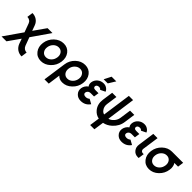

<svg xmlns="http://www.w3.org/2000/svg" viewBox="223 -2000 3501 3501"><g transform="rotate(45 1973.5 -250.0)"><path d="M85 -500 69 -385Q87 -385 102 -380.5Q117 -376 130 -367Q144 -359 153.5 -346.5Q163 -334 169 -318L231 -149L-12 200H114L277 -31L313 70Q325 100 343.5 123.5Q362 147 387 165Q439 200 503 200L519 85Q502 85 486.5 80Q471 75 457 66Q443 56 433.5 43Q424 30 417 14L357 -148L601 -500H475L311 -267L272 -374Q250 -432 200 -466Q149 -500 85 -500Z M884 -512Q782 -512 702 -436Q621 -359 606 -250Q591 -141 649 -65Q708 12 810 12Q912 12 992 -65Q1072 -141 1087 -250Q1102 -360 1044 -436Q986 -512 884 -512ZM867 -397Q924 -397 956 -354Q987 -312 978 -250Q973 -219 961 -193.5Q949 -168 927 -146Q883 -103 826 -103Q770 -103 738 -146Q707 -189 716 -250Q720 -281 733 -307Q746 -333 767 -354Q811 -397 867 -397Z M1420 -397Q1477 -397 1508 -354Q1540 -311 1531 -250Q1522 -189 1479 -146Q1435 -103 1379 -103Q1322 -103 1290 -146Q1259 -189 1268 -250Q1277 -312 1320 -354Q1364 -397 1420 -397ZM1436 -512Q1334 -512 1254 -436Q1174 -360 1159 -250L1095 200H1205L1238 -39Q1285 12 1362 12Q1464 12 1544 -65Q1625 -141 1640 -250Q1655 -360 1597 -436Q1538 -512 1436 -512Z M1970 -318H1889Q1857 -318 1843 -334Q1832 -346 1835 -364Q1838 -382 1851 -393Q1868 -407 1896 -407Q1931 -407 1947 -382L2042 -428Q2035 -447 2022.5 -462Q2010 -477 1991 -489Q1957 -512 1911 -512Q1843 -512 1792 -468Q1744 -426 1735 -364Q1728 -310 1757 -277Q1742 -266 1729 -253.5Q1716 -241 1707 -226Q1687 -194 1681 -158Q1671 -85 1719 -36Q1764 12 1838 12Q1954 12 2018 -82L1928 -132Q1898 -104 1854 -103Q1820 -103 1803 -119Q1787 -133 1791 -158Q1795 -181 1813 -198Q1835 -218 1875 -218H1955ZM1857 -564H1963L2047 -700H1926Z M2141 -500 2111 -288Q2094 -163 2165 -76Q2220 -9 2301 6L2273 200H2382L2410 6Q2453 -2 2492.5 -22.5Q2532 -43 2568 -76Q2616 -120 2644.5 -173Q2673 -226 2681 -288L2711 -500H2602L2572 -288Q2561 -211 2502 -158Q2485 -142 2466 -131.5Q2447 -121 2427 -116L2505 -675H2396L2317 -116Q2279 -125 2254 -158Q2210 -212 2220 -288L2250 -500Z M3023 -318H2942Q2910 -318 2896 -334Q2885 -346 2888 -364Q2891 -382 2904 -393Q2921 -407 2949 -407Q2984 -407 3000 -382L3095 -428Q3088 -447 3075.5 -462Q3063 -477 3044 -489Q3010 -512 2964 -512Q2896 -512 2845 -468Q2797 -426 2788 -364Q2781 -310 2810 -277Q2795 -266 2782 -253.5Q2769 -241 2760 -226Q2740 -194 2734 -158Q2724 -85 2772 -36Q2817 12 2891 12Q3007 12 3071 -82L2981 -132Q2951 -104 2907 -103Q2873 -103 2856 -119Q2840 -133 2844 -158Q2848 -181 2866 -198Q2888 -218 2928 -218H3008Z M3201 -500 3156 -177Q3145 -104 3187 -52Q3229 0 3299 0H3323L3339 -115H3315Q3290 -115 3276 -133Q3261 -152 3265 -177L3311 -500Z M3671 -512Q3569 -512 3489 -436Q3408 -359 3393 -250Q3378 -141 3436 -65Q3495 12 3597 12Q3699 12 3779 -65Q3859 -141 3874 -250Q3878 -272 3877.5 -293Q3877 -314 3873 -334Q3869 -352 3863 -368Q3857 -384 3847 -397H3943L3959 -512ZM3654 -397Q3711 -397 3743 -354Q3774 -312 3765 -250Q3760 -219 3748 -193.5Q3736 -168 3714 -146Q3670 -103 3613 -103Q3557 -103 3525 -146Q3494 -189 3503 -250Q3507 -281 3520 -307Q3533 -333 3554 -354Q3598 -397 3654 -397Z"/></g></svg>

Font: Unageo
Style: SemiBold-Italic
Weight: 600
Designer: Richard Sepsi
Foundry: Richard Sepsi
Version: Version 2.000